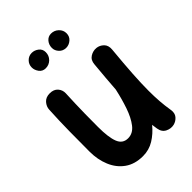

<svg xmlns="http://www.w3.org/2000/svg" viewBox="-242 -896 1073 1073"><g transform="rotate(-45 294.5 -360.0)"><path d="M541.5 -479Q531.7 -374.5 527.1 -301.5Q522.5 -228.5 522.5 -173.3Q522.5 -127 525.4 -88.1Q528.3 -49.3 534.7 -10.3Q540 19.5 524.7 37.6Q509.3 55.7 487.3 61Q461.9 66.9 437 54.7Q412.1 42.5 406.7 9.8Q403.8 -7.3 401.9 -23.9Q370.1 15.1 330.3 39.6Q290.5 64 242.7 64Q178.7 64 135.5 33.2Q92.3 2.4 70.6 -49.8Q48.8 -102.1 48.8 -165.5Q48.8 -243.7 49.8 -325.4Q50.8 -407.2 55.2 -489.7Q56.2 -514.2 73.5 -533.7Q90.8 -553.2 121.6 -553.2Q153.3 -553.2 169.9 -534.2Q186.5 -515.1 185.5 -489.7Q183.6 -451.2 182.4 -413.6Q181.2 -376 180.4 -331.8Q179.7 -287.6 179.7 -228.5Q179.7 -147 195.8 -106.2Q211.9 -65.4 253.9 -65.4Q292.5 -65.4 319.6 -100.3Q346.7 -135.3 365.5 -190.2Q384.3 -245.1 397.5 -305.7L397.9 -308.1Q400.4 -347.2 404.3 -392.6Q408.2 -438 413.1 -491.2Q415.5 -522.5 438 -536.4Q460.4 -550.3 485.4 -547.9Q508.8 -545.4 526.6 -528.1Q544.4 -510.7 541.5 -479ZM425.8 -724.1Q425.8 -698.7 407.5 -683.1Q389.2 -667.5 367.2 -667.5Q341.8 -667.5 325.7 -685.1Q309.6 -702.6 309.6 -723.6Q309.6 -748.5 324.7 -766.4Q339.8 -784.2 362.8 -784.2Q388.7 -784.2 407.2 -766.6Q425.8 -749 425.8 -724.1ZM269 -731.4Q269 -704.6 250.5 -686Q231.9 -667.5 205.1 -667.5Q180.7 -667.5 166.7 -686.5Q152.8 -705.6 152.8 -726.1Q152.8 -750.5 169.7 -767.3Q186.5 -784.2 210.4 -784.2Q231.9 -784.2 250.5 -770Q269 -755.9 269 -731.4Z"/></g></svg>

Font: Mikhak-DS1-FD Bold
Style: Bold
Weight: 700
Designer: Amin Abedi
Version: Version 3.2